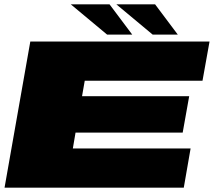

<svg xmlns="http://www.w3.org/2000/svg" viewBox="-20 -867 1002 887"><path d="M1 0H829L860.5 -181H316.5L329 -254.5H824L854 -422.5H359L371.5 -494H915.5L948 -675H120ZM685.5 -707H801.5L696.5 -847H517.5ZM475 -707H591L486 -847H307Z"/></svg>

Font: Anybody ExtraExpanded Black
Style: Italic
Weight: 900
Width: 8
Italic angle: -10°
Version: Version 1.113;gftools[0.9.25]